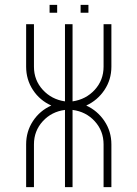

<svg xmlns="http://www.w3.org/2000/svg" viewBox="-20 -766 562 786"><path d="M436 0H404V-175Q404 -230 368 -269.5Q332 -309 277 -316V0H246V-316Q191 -309 155 -269.5Q119 -230 119 -175V0H87V-175Q87 -228 115 -270.5Q143 -313 190 -334Q143 -355 115 -397.5Q87 -440 87 -493V-667H119V-493Q119 -438 155 -398.5Q191 -359 246 -351V-667H277V-351Q332 -359 368 -398.5Q404 -438 404 -493V-667H436V-493Q436 -440 407.5 -397.5Q379 -355 333 -334Q379 -313 407.5 -270.5Q436 -228 436 -175ZM214 -714H183V-746H214ZM342 -714H310V-746H342Z"/></svg>

Font: Zector
Style: Regular
Weight: 400
Designer: GGBot
Version: 0.72